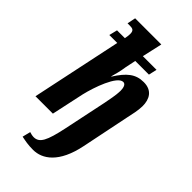

<svg xmlns="http://www.w3.org/2000/svg" viewBox="-299 -841 1162 1162"><g transform="rotate(45 282.0 -260.0)"><path d="M243 240C321 240 408 184 444 6L506 -297C514 -334 525 -380 525 -416C525 -474 500 -524 427 -524C358 -524 315 -488 265 -409H263C270 -432 281 -474 286 -511L300 -578H417L429 -631H312L341 -760H117L106 -706H126C150 -706 163 -701 163 -672C163 -662 161 -645 158 -631H91L78 -578H146L24 0H173L218 -209C236 -287 288 -437 339 -437C360 -437 365 -409 365 -386C365 -352 353 -296 348 -269L290 8C262 141 240 183 191 183C180 183 163 179 155 176L142 228C173 234 197 240 243 240Z"/></g></svg>

Font: Noto Serif Condensed Extra
Style: Italic
Weight: 800
Width: 3
Italic angle: -12°
Designer: Monotype Design Team
Foundry: Monotype Imaging Inc.
Version: Version 1.901